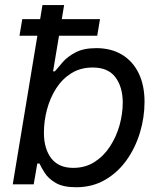

<svg xmlns="http://www.w3.org/2000/svg" viewBox="-20 -748 653 779"><path d="M289.1 11.7Q236.3 11.7 206.5 -5.6Q176.8 -22.9 162.1 -45.7Q147.5 -68.4 140.1 -84.5H131.3L116.7 0H31.7L152.3 -727.5H240.2L195.3 -458.5H202.6Q215.3 -474.1 234.9 -496.3Q254.4 -518.6 286.9 -535.6Q319.3 -552.7 370.6 -552.7Q430.7 -552.7 474.6 -526.4Q518.6 -500 542.5 -451.2Q566.4 -402.3 566.4 -334.5Q566.4 -271 547.6 -209.2Q528.8 -147.5 493.2 -97.7Q457.5 -47.9 406 -18.1Q354.5 11.7 289.1 11.7ZM277.3 -66.9Q326.2 -66.9 363.5 -90.8Q400.9 -114.7 426.5 -154.1Q452.1 -193.4 465.1 -240Q478 -286.6 478 -332Q478 -394.5 448.5 -434.3Q418.9 -474.1 356 -474.1Q306.6 -474.1 269.5 -450.9Q232.4 -427.7 207.8 -389.2Q183.1 -350.6 170.7 -303.7Q158.2 -256.8 158.2 -209.5Q158.2 -144.5 188 -105.7Q217.8 -66.9 277.3 -66.9ZM59.1 -603 70.3 -670.4H385.7L374.5 -603Z"/></svg>

Font: Inter Variable
Style: Italic
Weight: 400
Italic angle: -9.39999°
Designer: Rasmus Andersson
Foundry: rsms
Version: Version 4.001;git-9221beed3